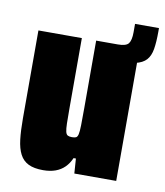

<svg xmlns="http://www.w3.org/2000/svg" viewBox="-72 -658 625 727"><g transform="rotate(10 240.5 -295.0)"><path d="M287 -446V-510H339Q370 -510 379.5 -522.5Q389 -535 389 -566V-598H481V-584Q481 -544 476.5 -517Q472 -490 458 -474.5Q444 -459 415.5 -452.5Q387 -446 339 -446ZM142 8Q107 8 85.5 -2.5Q64 -13 52.5 -35Q41 -57 37 -91Q33 -125 33 -172V-510H200V-238Q200 -203 200.5 -182Q201 -161 203.5 -150.5Q206 -140 212 -137Q218 -134 228 -134Q238 -134 243.5 -136.5Q249 -139 251.5 -149.5Q254 -160 254.5 -184.5Q255 -209 255 -252V-510H422V0H261L257 -57H248Q239 -36 224.5 -21.5Q210 -7 189.5 0.5Q169 8 142 8Z"/></g></svg>

Font: Saira Condensed Black
Style: Regular
Weight: 900
Width: 3
Designer: Hector Gatti with collaboration of the Omnibus-Type team
Foundry: Omnibus-Type
Version: Version 1.101